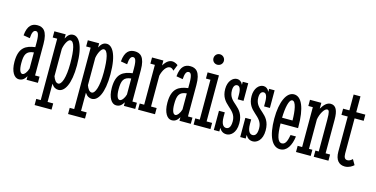

<svg xmlns="http://www.w3.org/2000/svg" viewBox="-80 -1051 3236 1652"><g transform="rotate(15 1538.0 -225.5)"><path d="M160 -101C151 -67 129 -39 112 -39C92 -39 79 -70 79 -127C79 -201 92 -238 160 -244ZM94 -353C97 -404 108 -426 129 -426C145 -426 160 -414 160 -336V-291C80 -280 19 -252 19 -124C19 -34 54 13 93 13C125 13 141 -2 160 -32V0H261V-55H221V-335C221 -451 180 -478 130 -478C85 -478 44 -456 36 -363Z M283 -410H323V137H283V192H434V137H384V-25C403 4 424 13 446 13C500 13 547 -62 547 -232C547 -417 495 -478 450 -478C423 -478 403 -465 384 -428V-465H283ZM384 -335C391 -379 415 -426 437 -426C471 -426 487 -358 487 -232C487 -107 462 -39 431 -39C410 -39 395 -62 384 -92Z M581 -410H621V137H581V192H732V137H682V-25C701 4 722 13 744 13C798 13 845 -62 845 -232C845 -417 793 -478 748 -478C721 -478 701 -465 682 -428V-465H581ZM682 -335C689 -379 713 -426 735 -426C769 -426 785 -358 785 -232C785 -107 760 -39 729 -39C708 -39 693 -62 682 -92Z M1027 -101C1018 -67 996 -39 979 -39C959 -39 946 -70 946 -127C946 -201 959 -238 1027 -244ZM961 -353C964 -404 975 -426 996 -426C1012 -426 1027 -414 1027 -336V-291C947 -280 886 -252 886 -124C886 -34 921 13 960 13C992 13 1008 -2 1027 -32V0H1128V-55H1088V-335C1088 -451 1047 -478 997 -478C952 -478 911 -456 903 -363Z M1153 -410H1193V-55H1153V0H1304V-55H1254V-330C1265 -379 1293 -423 1325 -423C1344 -423 1356 -407 1360 -403L1382 -458C1377 -462 1356 -478 1330 -478C1304 -478 1279 -462 1254 -421V-465H1153Z M1522 -101C1513 -67 1491 -39 1474 -39C1454 -39 1441 -70 1441 -127C1441 -201 1454 -238 1522 -244ZM1456 -353C1459 -404 1470 -426 1491 -426C1507 -426 1522 -414 1522 -336V-291C1442 -280 1381 -252 1381 -124C1381 -34 1416 13 1455 13C1487 13 1503 -2 1522 -32V0H1623V-55H1583V-335C1583 -451 1542 -478 1492 -478C1447 -478 1406 -456 1398 -363Z M1648 -410H1688V-55H1648V0H1798V-55H1749V-465H1648ZM1665 -596C1665 -570 1685 -550 1711 -550C1737 -550 1758 -570 1758 -596C1758 -622 1737 -643 1711 -643C1685 -643 1665 -622 1665 -596Z M1877 0V-32C1892 -7 1911 8 1942 8C1975 8 2025 -22 2025 -111C2025 -268 1890 -251 1890 -369C1890 -411 1907 -424 1924 -424C1943 -424 1958 -405 1958 -347V-308H2010V-465H1961V-438C1950 -463 1931 -476 1909 -476C1870 -476 1831 -436 1831 -367C1831 -222 1966 -230 1966 -114C1966 -57 1945 -44 1925 -44C1904 -44 1880 -62 1880 -130V-171H1828V0Z M2112 0V-32C2127 -7 2146 8 2177 8C2210 8 2260 -22 2260 -111C2260 -268 2125 -251 2125 -369C2125 -411 2142 -424 2159 -424C2178 -424 2193 -405 2193 -347V-308H2245V-465H2196V-438C2185 -463 2166 -476 2144 -476C2105 -476 2066 -436 2066 -367C2066 -222 2201 -230 2201 -114C2201 -57 2180 -44 2160 -44C2139 -44 2115 -62 2115 -130V-171H2063V0Z M2368 -254C2370 -342 2385 -421 2415 -421C2447 -421 2460 -342 2461 -254ZM2423 -40C2384 -40 2370 -97 2368 -203H2524V-214C2524 -383 2484 -475 2416 -475C2350 -475 2305 -380 2305 -230C2305 -71 2350 13 2420 13C2481 13 2515 -48 2525 -129H2477C2470 -94 2461 -40 2423 -40Z M2560 -410H2600V-55H2560V0H2691V-55H2661V-317C2669 -367 2700 -423 2725 -423C2742 -423 2748 -408 2748 -337V-55H2718V0H2849V-55H2809V-356C2809 -434 2790 -478 2742 -478C2709 -478 2684 -452 2661 -413V-465H2560Z M3005 -46C2983 -46 2972 -62 2972 -97V-410H3053V-465H2972V-606H2911V-465H2855V-410H2911V-97C2911 -24 2944 12 2997 12C3034 12 3062 -8 3076 -21L3049 -68C3037 -57 3024 -46 3005 -46Z"/></g></svg>

Font: Stint Ultra Condensed
Style: Regular
Weight: 400
Width: 1
Designer: Astigmatic (AOETI)
Foundry: Astigmatic (AOETI)
Version: Version 1.000